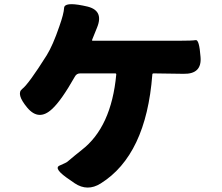

<svg xmlns="http://www.w3.org/2000/svg" viewBox="-20 -835 1040 900"><path d="M452 25Q390 64 330 24L310 10Q227 -45 259.5 -59Q292 -73 296 -77Q329 -105 363 -132Q502 -239 525 -486Q525 -491 520 -491H356Q339 -491 331 -476Q267 -363 224 -324Q162 -266 108 -330Q54 -395 84 -418Q114 -441 199 -576Q228 -623 258 -711Q279 -770 280.5 -798Q282 -826 368 -809L382 -806Q469 -789 435 -706L412 -649Q410 -644 415 -644H818Q881 -644 897.5 -647Q914 -650 920 -568Q927 -487 840 -489L700 -491Q694 -491 694 -485Q665 -108 452 25Z"/></svg>

Font: Resource Han Rounded KR Heavy
Style: Regular
Weight: 900
Designer: Cyano Hao (round all glyphs); Ryoko NISHIZUKA 西塚涼子 (kana, bopomofo & ideographs); Paul D. Hunt (Latin, Greek & Cyrillic)
Foundry: Cyano Hao
Version: 0.990